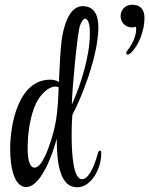

<svg xmlns="http://www.w3.org/2000/svg" viewBox="-20 -787 631 812"><path d="M520 -556C523 -556 527 -558 532 -562C568 -595 591 -658 591 -712C591 -742 578 -767 538 -767C511 -767 490 -746 490 -719C490 -692 511 -671 538 -671C544 -671 550 -672 555 -674C555 -671 556 -668 556 -664C556 -644 548 -610 517 -571C515 -569 514 -566 514 -563C514 -559 516 -556 520 -556ZM306 5C369 5 408 -79 408 -134V-139C408 -147 406 -150 403 -150C400 -150 396 -147 395 -142C388 -117 363 -29 327 -29C290 -29 283 -134 283 -214C283 -257 285 -292 286 -301C328 -381 380 -520 392 -619C394 -634 396 -652 396 -670C396 -715 384 -761 329 -761C270 -761 248 -669 241 -619C236 -581 232 -511 229 -440C219 -447 206 -450 192 -450C58 -450 23 -262 23 -158C23 -72 42 4 91 4C145 4 194 -104 220 -200C220 -98 233 5 306 5ZM284 -345V-351C284 -398 307 -647 318 -678C326 -700 334 -708 340 -708C350 -708 357 -691 359 -673C360 -664 360 -654 360 -644C360 -549 321 -427 284 -345ZM126 -78C112 -78 101 -94 98 -134C97 -143 97 -154 97 -164C97 -224 108 -298 132 -349C150 -387 185 -421 214 -421C219 -421 224 -420 228 -418L227 -390C225 -335 220 -281 206 -228C189 -166 159 -78 126 -78Z"/></svg>

Font: Style Script
Style: Regular
Weight: 400
Designer: Robert E. Leuschke
Foundry: Robert E. Leuschke
Version: Version 1.010